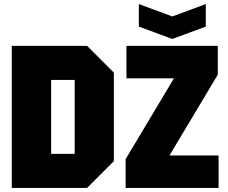

<svg xmlns="http://www.w3.org/2000/svg" viewBox="-20 -926 1121 946"><path d="M232 -168H348V-532H232ZM38 0V-700H409L541 -568V-132L409 0ZM599 0V-142L837 -540H603V-700H1053V-558L815 -160H1057V0ZM994 -906V-795L829 -734L664 -795V-906L829 -845Z"/></svg>

Font: Tektur SemiCondensed ExtraBold
Style: Regular
Weight: 800
Width: 4
Designer: Adam Jagosz
Foundry: Adam Jagosz
Version: Version 1.005;gftools[0.9.30]